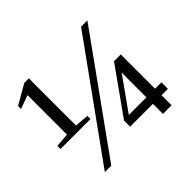

<svg xmlns="http://www.w3.org/2000/svg" viewBox="-151 -854 1051 1051"><g transform="rotate(-45 375.0 -328.5)"><path d="M164.1 0H114.3L585 -654.8H633.8ZM183.1 -292 264.2 -285.2V-261.2H32.2V-285.2L112.8 -292V-597.2L34.2 -568.8V-591.8L147.9 -657.2H183.1ZM631.3 -78.1V-0.5H564.5V-78.1H388.2V-125.5L579.1 -394H631.3V-128.4H680.7V-78.1ZM564.5 -318.4H563.5L428.2 -128.4H564.5Z"/></g></svg>

Font: Times New Roman
Style: Regular
Weight: 400
Designer: Steve Matteson
Foundry: Ascender Corporation
Version: Version 2.00.3